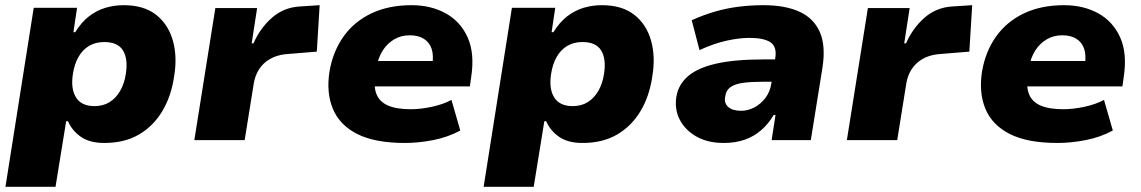

<svg xmlns="http://www.w3.org/2000/svg" viewBox="-20 -540 4398 740"><path d="M1 180 110 -510H277L263 -416H270Q294 -455 323.5 -477.5Q353 -500 386.5 -510Q420 -520 457 -520Q534 -520 581 -483.5Q628 -447 646 -384.5Q664 -322 651 -245Q640 -169 605.5 -111.5Q571 -54 515.5 -21.5Q460 11 382 11Q326 11 292 -12.5Q258 -36 242 -73H235L194 180ZM344 -131Q378 -131 402.5 -146.5Q427 -162 443 -189.5Q459 -217 465 -255Q474 -313 454 -345.5Q434 -378 382 -378Q349 -378 324 -363.5Q299 -349 283 -321.5Q267 -294 261 -255Q252 -198 273 -164.5Q294 -131 344 -131Z M729 0 810 -509H971L950 -373H957Q983 -432 1028 -471.5Q1073 -511 1134 -515L1212 -520L1201 -341L1079 -331Q1045 -327 1019.5 -312Q994 -297 978.5 -273Q963 -249 958 -218L923 0Z M1541 11Q1425 11 1357 -23.5Q1289 -58 1263 -120.5Q1237 -183 1250 -265Q1263 -341 1303.5 -398.5Q1344 -456 1410.5 -488Q1477 -520 1566 -520Q1641 -520 1698 -488.5Q1755 -457 1782.5 -395.5Q1810 -334 1796 -243L1791 -207H1395L1410 -305H1657L1646 -289Q1652 -327 1643.5 -352Q1635 -377 1613.5 -390.5Q1592 -404 1559 -404Q1526 -404 1499.5 -388.5Q1473 -373 1455.5 -346Q1438 -319 1431 -281L1427 -257Q1419 -209 1430.5 -178.5Q1442 -148 1475 -133.5Q1508 -119 1563 -119Q1601 -119 1645 -128.5Q1689 -138 1720 -155L1754 -37Q1706 -11 1649.5 0Q1593 11 1541 11Z M1844 180 1953 -510H2120L2106 -416H2113Q2137 -455 2166.5 -477.5Q2196 -500 2229.5 -510Q2263 -520 2300 -520Q2377 -520 2424 -483.5Q2471 -447 2489 -384.5Q2507 -322 2494 -245Q2483 -169 2448.5 -111.5Q2414 -54 2358.5 -21.5Q2303 11 2225 11Q2169 11 2135 -12.5Q2101 -36 2085 -73H2078L2037 180ZM2187 -131Q2221 -131 2245.5 -146.5Q2270 -162 2286 -189.5Q2302 -217 2308 -255Q2317 -313 2297 -345.5Q2277 -378 2225 -378Q2192 -378 2167 -363.5Q2142 -349 2126 -321.5Q2110 -294 2104 -255Q2095 -198 2116 -164.5Q2137 -131 2187 -131Z M2770 11Q2708 11 2664.5 -13.5Q2621 -38 2600 -78.5Q2579 -119 2587 -168Q2595 -215 2632.5 -247Q2670 -279 2741.5 -295Q2813 -311 2923 -311H2991L2978 -225H2923Q2878 -225 2846 -221Q2814 -217 2796 -204.5Q2778 -192 2775 -167Q2770 -143 2786.5 -128Q2803 -113 2836 -113Q2863 -113 2887.5 -126Q2912 -139 2930 -162.5Q2948 -186 2953 -219L2968 -316Q2975 -360 2949.5 -377Q2924 -394 2868 -394Q2830 -394 2781.5 -383.5Q2733 -373 2676 -347L2646 -462Q2690 -482 2734.5 -495Q2779 -508 2825.5 -514Q2872 -520 2923 -520Q3006 -520 3061 -495Q3116 -470 3139.5 -417Q3163 -364 3150 -280L3105 0H2954L2969 -97H2962Q2942 -63 2914 -38.5Q2886 -14 2850 -1.5Q2814 11 2770 11Z M3244 0 3325 -509H3486L3465 -373H3472Q3498 -432 3543 -471.5Q3588 -511 3649 -515L3727 -520L3716 -341L3594 -331Q3560 -327 3534.5 -312Q3509 -297 3493.5 -273Q3478 -249 3473 -218L3438 0Z M4056 11Q3940 11 3872 -23.5Q3804 -58 3778 -120.5Q3752 -183 3765 -265Q3778 -341 3818.5 -398.5Q3859 -456 3925.5 -488Q3992 -520 4081 -520Q4156 -520 4213 -488.5Q4270 -457 4297.5 -395.5Q4325 -334 4311 -243L4306 -207H3910L3925 -305H4172L4161 -289Q4167 -327 4158.5 -352Q4150 -377 4128.5 -390.5Q4107 -404 4074 -404Q4041 -404 4014.5 -388.5Q3988 -373 3970.5 -346Q3953 -319 3946 -281L3942 -257Q3934 -209 3945.5 -178.5Q3957 -148 3990 -133.5Q4023 -119 4078 -119Q4116 -119 4160 -128.5Q4204 -138 4235 -155L4269 -37Q4221 -11 4164.5 0Q4108 11 4056 11Z"/></svg>

Font: Nunito Sans 6pt Black
Style: Italic
Weight: 900
Italic angle: -9°
Version: Version 3.101;gftools[0.9.27]